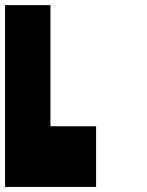

<svg xmlns="http://www.w3.org/2000/svg" viewBox="-20 -740 580 760"><path d="M0 -719.7Q44.9 -719.7 179.7 -719.7Q179.7 -599.6 179.7 -240.2Q224.6 -240.2 360.4 -240.2Q360.4 -179.7 360.4 0Q269.5 0 0 0Q0 -179.7 0 -719.7Z"/></svg>

Font: RevK
Style: Book
Weight: 400
Designer: RevK
Foundry: RevK
Version: Version 1.0